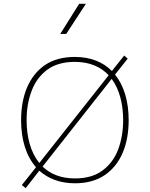

<svg xmlns="http://www.w3.org/2000/svg" viewBox="-20 -953 783 1004"><path d="M371.6 -655.3C309.6 -655.3 257.3 -641.1 215.8 -613.3C132.3 -556.6 90.3 -453.6 90.3 -324.7C90.3 -223.1 116.2 -137.2 168.5 -78.6L94.2 14.6L114.3 30.8L185.5 -60.5C231.9 -19 293.5 5.4 371.6 5.4C433.6 5.4 485.8 -8.8 527.3 -37.1C610.8 -93.3 652.8 -195.8 652.8 -324.7C652.8 -421.9 628.9 -504.4 581.5 -563L647.9 -646.5L629.4 -662.6L578.1 -598.1L565.4 -581.5C519 -628.4 454.1 -655.3 371.6 -655.3ZM294.9 -775.4H326.2L429.2 -933.1H394ZM371.6 -629.4C449.7 -629.4 507.3 -603 548.3 -559.6L185.5 -100.6C140.1 -156.7 119.1 -236.3 119.1 -324.7C119.1 -380.9 127.9 -431.6 145.5 -478C162.6 -523.9 189.9 -560.5 227.1 -588.4C264.2 -615.7 312.5 -629.4 371.6 -629.4ZM624 -324.7C624 -269 615.2 -218.3 598.1 -171.9C580.6 -125.5 553.2 -88.9 516.1 -61.5C479 -33.7 430.7 -20 371.6 -20C298.8 -20 243.2 -43 202.6 -82L564 -540.5C605 -485.4 624 -408.7 624 -324.7Z"/></svg>

Font: Estedad Thin
Style: Regular
Weight: 100
Designer: Amin Abedi
Version: Version 7.3